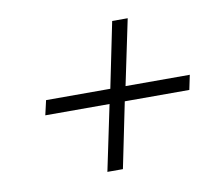

<svg xmlns="http://www.w3.org/2000/svg" viewBox="-60 -672 720 621"><g transform="rotate(-10 300.0 -361.0)"><path d="M290 -337H79L90 -385H301L345 -600H396L351 -385H562L552 -337H340L296 -122H245Z"/></g></svg>

Font: Mona Sans Light
Style: Italic
Weight: 300
Italic angle: -11.7°
Designer: Deni Anggara
Foundry: GitHub
Version: Version 2.000